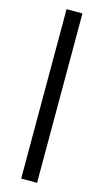

<svg xmlns="http://www.w3.org/2000/svg" viewBox="-135 -747 522 969"><g transform="rotate(15 126.5 -262.5)"><path d="M85 180V-705H168V180Z"/></g></svg>

Font: Nunito Sans 10pt Condensed Medium
Style: Regular
Weight: 500
Width: 3
Designer: Vernon Adams
Foundry: Vernon Adams
Version: Version 3.101;gftools[0.9.27]